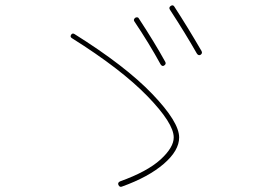

<svg xmlns="http://www.w3.org/2000/svg" viewBox="-20 -762 1040 729"><path d="M252.9 -617.2Q245.1 -622.1 250 -629.9Q254.9 -637.7 262.7 -632.8Q456.1 -511.7 558.1 -405.3Q660.2 -298.8 660.2 -240.2Q660.2 -190.4 602.1 -140.1Q543.9 -89.8 443.4 -53.7Q434.6 -49.8 429.7 -59.6Q425.8 -68.4 435.5 -73.2Q539.1 -110.4 589.4 -156.2Q639.6 -202.1 639.6 -240.2Q639.6 -293.9 539.6 -397Q439.5 -500 252.9 -617.2ZM589.8 -517.6Q545.9 -597.7 490.2 -680.7Q485.4 -687.5 493.2 -694.3Q496.1 -696.3 500.5 -696.3Q504.9 -696.3 506.8 -692.4Q566.4 -601.6 607.4 -527.3Q612.3 -518.6 602.5 -512.7Q595.7 -508.8 589.8 -517.6ZM727.5 -558.6Q683.6 -635.7 625 -725.6Q620.1 -733.4 627.9 -739.3Q636.7 -745.1 641.6 -737.3Q692.4 -659.2 745.1 -568.4Q750 -559.6 741.2 -553.7Q733.4 -549.8 727.5 -558.6Z"/></svg>

Font: Rounded-X Mgen+ 1m thin
Style: Regular
Weight: 100
Designer: [Source Han Sans]
Ryoko NISHIZUKA  (kana & ideographs); Paul D. Hunt (Latin, Greek & Cyrillic); Wenlong ZHANG  (bopomofo
Version: Version 1.059.20150602